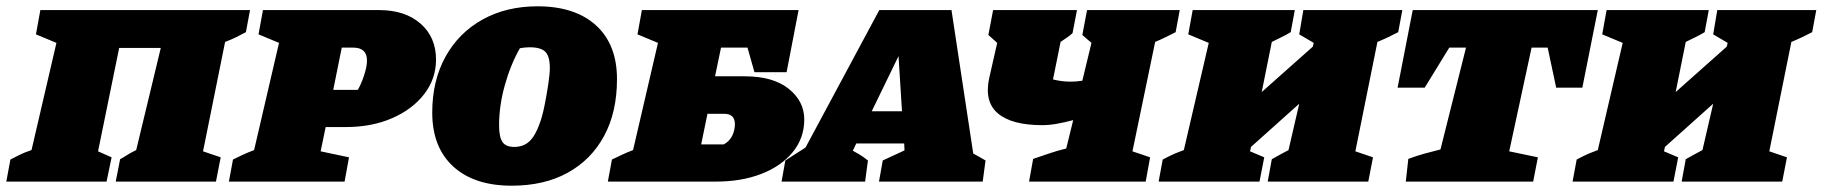

<svg xmlns="http://www.w3.org/2000/svg" viewBox="-50 -576 5781 609"><path d="M328 -424 261 -96 304 -77 288 0H-30L-17 -70Q-3 -77 11.5 -84.5Q26 -92 50 -100L129 -440L64 -467L78 -544H743L730 -474Q717 -467 700 -458.5Q683 -450 664 -443L594 -96L650 -77L635 0H317L331 -71Q342 -77 351 -83Q360 -89 382 -100L460 -424Z M676 0 689 -70Q703 -77 719 -84.5Q735 -92 756 -100L835 -440L770 -467L784 -544H1153Q1235 -544 1284 -501Q1333 -458 1333 -387Q1333 -326 1295.5 -277.5Q1258 -229 1193.5 -201Q1129 -173 1047 -173H983L967 -96L1057 -77L1043 0ZM1070 -425H1034L1007 -291H1085Q1096 -310 1105 -337.5Q1114 -365 1114 -384Q1114 -425 1070 -425Z M1573 13Q1454 13 1387.5 -48Q1321 -109 1321 -219Q1321 -320 1363 -396Q1405 -472 1480.5 -514Q1556 -556 1655 -556Q1774 -556 1840.5 -495.5Q1907 -435 1907 -325Q1907 -220 1866 -144.5Q1825 -69 1750.5 -28Q1676 13 1573 13ZM1581 -110Q1610 -110 1629 -127.5Q1648 -145 1662 -185Q1670 -206 1677 -240.5Q1684 -275 1689 -308.5Q1694 -342 1694 -360Q1694 -397 1680 -411.5Q1666 -426 1630 -426Q1614 -426 1599 -423Q1569 -370 1551 -305Q1533 -240 1533 -179Q1533 -142 1543.5 -126Q1554 -110 1581 -110Z M1878 0 1891 -70Q1906 -77 1921.5 -84.5Q1937 -92 1958 -100L2037 -440L1972 -467L1986 -544H2483L2445 -347H2343L2321 -425H2237L2218 -334H2312Q2402 -334 2451.5 -294.5Q2501 -255 2501 -197Q2501 -138 2464.5 -93.5Q2428 -49 2365 -24.5Q2302 0 2221 0ZM2174 -118H2246Q2265 -129 2273 -146.5Q2281 -164 2281 -182Q2281 -215 2247 -215H2194Z M3037 -89Q3048 -83 3057 -78Q3066 -73 3076 -67L3067 0H2738L2750 -67L2819 -99L2818 -121H2666L2655 -98Q2669 -90 2677 -85.5Q2685 -81 2703 -67L2694 0H2429L2441 -67L2505 -108L2739 -544H2968ZM2715 -223H2811L2800 -398Z M3214 0 3227 -72Q3251 -80 3277 -89Q3303 -98 3332 -105L3354 -195Q3328 -188 3303 -183.5Q3278 -179 3256 -179Q3159 -179 3115 -216.5Q3071 -254 3088 -330L3113 -440L3085 -465L3100 -544H3366L3352 -471Q3345 -464 3336.5 -458.5Q3328 -453 3314 -443L3290 -324Q3318 -317 3346 -317Q3364 -317 3383 -320L3412 -440L3383 -465L3398 -544H3692L3679 -474Q3665 -467 3648 -458.5Q3631 -450 3614 -443L3542 -96L3598 -77L3584 0Z M3625 0 3638 -70Q3650 -76 3657.5 -80Q3665 -84 3675.5 -88.5Q3686 -93 3705 -100L3784 -440L3719 -467L3733 -544H4057L4044 -474Q4031 -466 4014.5 -458Q3998 -450 3984 -443L3952 -284L4114 -428L4117 -440L4071 -467L4084 -544H4398L4385 -474Q4372 -467 4354 -458.5Q4336 -450 4319 -443L4249 -96L4305 -77L4290 0H3971L3984 -71Q3996 -78 4010 -85.5Q4024 -93 4037 -100L4071 -247L3918 -110L3915 -96L3960 -77L3945 0Z M5018 -544 4969 -298H4886L4859 -425H4808L4737 -96L4828 -77L4813 0H4409L4417 -72Q4444 -82 4467.5 -88.5Q4491 -95 4519 -102L4600 -425H4547L4469 -298H4383L4431 -544Z M4938 0 4951 -70Q4963 -76 4970.5 -80Q4978 -84 4988.5 -88.5Q4999 -93 5018 -100L5097 -440L5032 -467L5046 -544H5370L5357 -474Q5344 -466 5327.5 -458Q5311 -450 5297 -443L5265 -284L5427 -428L5430 -440L5384 -467L5397 -544H5711L5698 -474Q5685 -467 5667 -458.5Q5649 -450 5632 -443L5562 -96L5618 -77L5603 0H5284L5297 -71Q5309 -78 5323 -85.5Q5337 -93 5350 -100L5384 -247L5231 -110L5228 -96L5273 -77L5258 0Z"/></svg>

Font: Piazzolla SC Black
Style: Italic
Weight: 900
Italic angle: -11.3°
Designer: Juan Pablo del Peral
Foundry: Huerta Tipografica
Version: Version 1.330